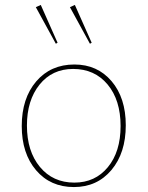

<svg xmlns="http://www.w3.org/2000/svg" viewBox="-20 -747 597 777"><path d="M344 -570 263 -718 283 -727 351 -574ZM206 -570 125 -718 145 -727 213 -574ZM279 10Q184 10 126 -58Q68 -126 68 -237Q68 -349 126.5 -417.5Q185 -486 281 -486Q374 -486 431.5 -418.5Q489 -351 489 -240Q489 -128 431 -59Q373 10 279 10ZM281 -8Q365 -8 416.5 -70.5Q468 -133 468 -237Q468 -342 415.5 -405Q363 -468 276 -468Q191 -468 140 -404.5Q89 -341 89 -239Q89 -135 141.5 -71.5Q194 -8 281 -8Z"/></svg>

Font: Cantarell Thin
Style: Regular
Weight: 100
Designer: Dave Crossland, Nikolaus Waxweiler, Florian Fecher, Jacques Le Bailly, Eben Sorkin, Alexei Vanyashin, Alexios Zavras, Em
Version: Version 0.303